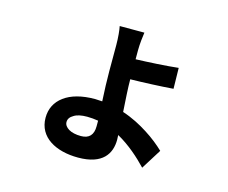

<svg xmlns="http://www.w3.org/2000/svg" viewBox="-97 -757 1134 954"><g transform="rotate(15 470.0 -280.5)"><path d="M299 -59C284 -68 275 -80 275 -94C275 -110 284 -122 300 -131C315 -141 338 -146 368 -146C387 -146 406 -144 425 -141V-112C425 -68 404 -45 362 -45C336 -45 314 -50 299 -59ZM225 -199C188 -172 169 -134 169 -88C169 13 262 62 376 62C502 62 541 -2 541 -74L540 -98C603 -63 657 -14 697 28L762 -76C737 -100 704 -127 666 -151C627 -176 583 -199 534 -215C530 -276 526 -339 526 -381C589 -382 683 -386 746 -391L744 -498C681 -491 588 -486 526 -484V-530C526 -563 531 -604 534 -623H407C411 -605 415 -565 415 -528C415 -494 415 -430 415 -392C415 -349 417 -292 420 -239L383 -241C315 -241 261 -226 225 -199Z"/></g></svg>

Font: GenSekiGothic2 TW B
Style: Regular
Weight: 700
Version: Version 2.100;PS 2.1;hotconv 16.6.51;makeotf.lib2.5.65220 DE